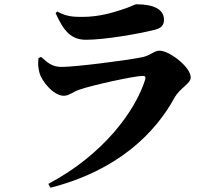

<svg xmlns="http://www.w3.org/2000/svg" viewBox="-20 -813 1040 898"><path d="M206 47 216 65C530 -15 705 -190 795 -354C822 -403 872 -421 872 -451C872 -499 773 -576 726 -576C701 -576 684 -553 643 -545C563 -529 330 -500 269 -500C226 -500 205 -517 172 -547L160 -541C157 -515 158 -497 165 -471C174 -437 228 -365 279 -365C302 -365 323 -384 352 -394C413 -415 608 -458 648 -458C658 -458 663 -454 659 -441C614 -296 465 -90 206 47ZM382 -627C466 -627 622 -653 705 -674C737 -682 747 -698 747 -721C747 -769 699 -793 619 -793C608 -793 593 -781 547 -767C509 -755 446 -734 365 -734C331 -734 291 -734 248 -759L240 -752C277 -669 312 -627 382 -627Z"/></svg>

Font: GenKiMin2 TW H
Style: Regular
Weight: 900
Version: Version 2.100;PS 2.1;hotconv 16.6.51;makeotf.lib2.5.65220 DE